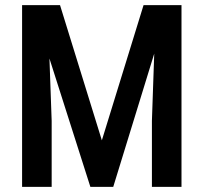

<svg xmlns="http://www.w3.org/2000/svg" viewBox="-20 -731 797 751"><path d="M106.9 -710.9H214.8L378.4 -182.1L541.5 -710.9H641.6L422.9 0H333.5ZM66.4 -710.9H166L182.1 -258.3V0H66.4ZM589.8 -710.9H689.9V0H574.2V-258.3Z"/></svg>

Font: Roboto Condensed Medium
Style: Regular
Weight: 500
Designer: Christian Robertson
Foundry: Google
Version: Version 3.0